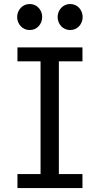

<svg xmlns="http://www.w3.org/2000/svg" viewBox="-20 -953 516 973"><path d="M397.9 -712.9V-642.1H278.3V-70.8H397.9V0H68.4V-70.8H185.5V-642.1H68.4V-712.9ZM66.9 -866.7Q66.9 -880.4 71.8 -892.3Q76.7 -904.3 85.2 -913.3Q93.8 -922.4 105.2 -927.5Q116.7 -932.6 130.4 -932.6Q144 -932.6 155.8 -927.5Q167.5 -922.4 175.8 -913.3Q184.1 -904.3 189 -892.3Q193.8 -880.4 193.8 -866.7Q193.8 -853 189 -841.1Q184.1 -829.1 175.8 -820.1Q167.5 -811 155.8 -805.9Q144 -800.8 130.4 -800.8Q116.7 -800.8 105.2 -805.9Q93.8 -811 85.2 -820.1Q76.7 -829.1 71.8 -841.1Q66.9 -853 66.9 -866.7ZM272 -866.7Q272 -880.4 276.9 -892.3Q281.7 -904.3 290.3 -913.3Q298.8 -922.4 310.3 -927.5Q321.8 -932.6 335.4 -932.6Q349.1 -932.6 360.8 -927.5Q372.6 -922.4 380.9 -913.3Q389.2 -904.3 394 -892.3Q398.9 -880.4 398.9 -866.7Q398.9 -853 394 -841.1Q389.2 -829.1 380.9 -820.1Q372.6 -811 360.8 -805.9Q349.1 -800.8 335.4 -800.8Q321.8 -800.8 310.3 -805.9Q298.8 -811 290.3 -820.1Q281.7 -829.1 276.9 -841.1Q272 -853 272 -866.7Z"/></svg>

Font: Andika Phon
Style: Regular
Weight: 400
Designer: Victor Gaultney, Annie Olsen, Julie Remington, Don Collingsworth, Eric Hays, Becca Hirsbrunner
Foundry: SIL International
Version: Version 5.000